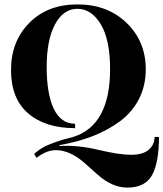

<svg xmlns="http://www.w3.org/2000/svg" viewBox="-20 -590 742 872"><path d="M682 32H702Q702 147 671 204.5Q640 262 558 262Q489 262 422 202Q394 177 366 152Q299 92 233 92Q191 92 146 127L135 109Q167 81 198 68.5Q229 56 242 52Q260 45 309 33Q480 -18 480 -276Q480 -410 437.5 -480Q395 -550 331.5 -550Q268 -550 230 -479.5Q192 -409 192 -286Q192 -163 224.5 -95.5Q257 -28 321 -28V-8Q186 -8 108 -75Q30 -142 30 -272Q30 -402 113 -486Q196 -570 332 -570Q468 -570 555 -486Q642 -402 642 -275Q642 -201 611.5 -141Q581 -81 526 -40Q417 41 250 69V73Q332 68 426.5 90.5Q521 113 575 113Q629 113 655.5 90Q682 67 682 32Z"/></svg>

Font: Rozha One
Style: Regular
Weight: 400
Designer: Tim Donaldson, Indian Type Foundry
Foundry: Indian Type Foundry
Version: Version 1.301;PS 1.0;hotconv 1.0.78;makeotf.lib2.5.61930; tt